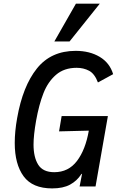

<svg xmlns="http://www.w3.org/2000/svg" viewBox="-20 -1012 640 1042"><path d="M60 -236Q60 -298.5 73 -371Q103.5 -544.5 180.2 -640.2Q257 -736 390.5 -736Q466.5 -736 521 -703.5Q575.5 -671 594 -609.5L511.5 -564.5Q493.5 -612 463.5 -628Q433.5 -644 396 -644Q328 -644 284 -606Q240 -568 215.8 -506Q191.5 -444 176 -357.5Q162 -278 162 -227.5Q162 -158.5 187.5 -118Q213 -77.5 274.5 -77.5Q351.5 -77.5 397.8 -138.5Q444 -199.5 462 -303L300.5 -299L314.5 -382H565.5L498.5 0H412L425.5 -69.5L421 -66.5Q398 -30.5 360.2 -10Q322.5 10.5 263 10.5Q156.5 10.5 108.2 -55.2Q60 -121 60 -236ZM275 -787 392 -992H521.5L357.5 -787Z"/></svg>

Font: JuliaMono Medium
Style: Italic
Weight: 500
Italic angle: -9°
Monospace: yes
Designer: cormullion
Foundry: corm
Version: Version 0.054; ttfautohint (v1.8.4)